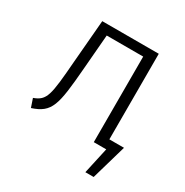

<svg xmlns="http://www.w3.org/2000/svg" viewBox="-156 -649 887 921"><g transform="rotate(30 287.5 -189.0)"><path d="M462 -49V-523H149L129 -286C114 -94 109 -61 45 -38L61 9C159 -23 169 -71 186 -280L202 -474H404V0H473L441 145H487L543 -49Z"/></g></svg>

Font: FiraGO Light
Style: Regular
Weight: 300
Designer: bBox Type
Foundry: bBox Type GmbH
Version: Version 1.001;PS 001.001;hotconv 1.0.88;makeotf.lib2.5.64775